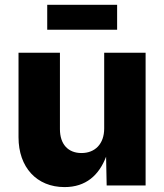

<svg xmlns="http://www.w3.org/2000/svg" viewBox="-20 -763 675 790"><path d="M245.6 6.8C333.5 6.8 387.2 -42 416.5 -118.2L418.9 0H579.1V-545.9H408.7V-234.4C408.7 -170.9 371.1 -133.3 315.4 -133.3C259.8 -133.3 226.6 -169.9 226.6 -231.4V-545.9H56.2V-198.2C56.2 -74.7 130.9 6.8 245.6 6.8ZM461.9 -743.2H174.3V-640.6H461.9Z"/></svg>

Font: Inter ExtraBold
Style: Regular
Weight: 800
Designer: Rasmus Andersson
Foundry: rsms
Version: Version 4.001;git-9221beed3